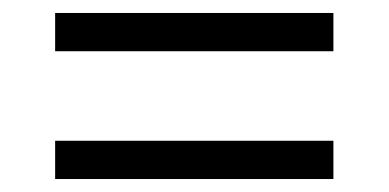

<svg xmlns="http://www.w3.org/2000/svg" viewBox="-20 -505 599 296"><path d="M65 -426V-485H494V-426ZM65 -229V-288H494V-229Z"/></svg>

Font: Noto Serif Thai
Style: Regular
Weight: 400
Designer: Monotype Design Team
Foundry: Monotype Imaging Inc.
Version: Version 2.001